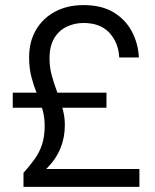

<svg xmlns="http://www.w3.org/2000/svg" viewBox="-20 -732 607 752"><path d="M72 0V-55Q97 -83 115.5 -108.5Q134 -134 144.5 -165.5Q155 -197 155 -240Q155 -274 146 -304.5Q137 -335 124.5 -365.5Q112 -396 103 -430.5Q94 -465 94 -507Q94 -569 121 -615Q148 -661 196 -686.5Q244 -712 307 -712Q378 -712 424.5 -684Q471 -656 496 -609.5Q521 -563 524 -507H447Q444 -565 408.5 -603.5Q373 -642 307 -642Q272 -642 241.5 -627.5Q211 -613 192.5 -582.5Q174 -552 174 -503Q174 -468 183 -435.5Q192 -403 204 -371Q216 -339 225 -307Q234 -275 234 -242Q234 -193 216.5 -150.5Q199 -108 161 -70H526V0ZM30 -310V-369H397V-310Z"/></svg>

Font: DM Sans 9pt 36pt
Style: Regular
Weight: 400
Version: Version 4.004;gftools[0.9.30]